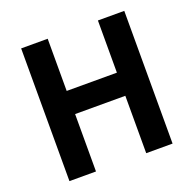

<svg xmlns="http://www.w3.org/2000/svg" viewBox="-129 -873 1016 1006"><g transform="rotate(-20 378.5 -370.0)"><path d="M91 0V-740H239V-449H519V-740H666V0H519V-320H239V0Z"/></g></svg>

Font: Source Han Sans CN Bold
Style: Bold
Weight: 700
Designer: Ryoko NISHIZUKA 西塚涼子 (kana & ideographs); Paul D. Hunt (Latin, Greek & Cyrillic); Wenlong ZHANG 张文龙 (bopomofo); Sandoll 
Foundry: Adobe Systems Incorporated
Version: Version 1.00;May 30, 2023;FontCreator 11.5.0.2422 32-bit